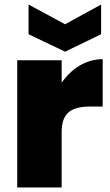

<svg xmlns="http://www.w3.org/2000/svg" viewBox="-20 -827 487 847"><path d="M426 -807 267 -720 106 -807V-676L267 -599L426 -676ZM252 -561H56V0H252V-245C252 -331 297 -357 378 -357H433V-566C358 -566 294 -523 252 -462Z"/></svg>

Font: Poppins STUK1
Style: Regular
Weight: 400
Designer: Jonny Pinhorn (original), Sammy Jo Hughes (modified version)
Foundry: Type Mafia
Version: Version 1.002;hotconv 1.0.109;makeotfexe 2.5.65596